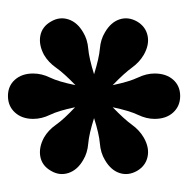

<svg xmlns="http://www.w3.org/2000/svg" viewBox="-15 -776 484 495"><g transform="rotate(-90 227.5 -528.0)"><path d="M392 -500Q418 -485 425.5 -462.5Q433 -440 420 -417Q407 -395 383.5 -390Q360 -385 334 -400Q315 -411 301 -430.5Q287 -450 256 -480Q265 -437 275.5 -415Q286 -393 286 -372Q286 -342 270 -324Q254 -306 228 -306Q202 -306 185.5 -324Q169 -342 169 -372Q169 -393 179.5 -415Q190 -437 199 -480Q168 -450 154 -430.5Q140 -411 121 -400Q95 -385 71.5 -390Q48 -395 35 -417Q22 -440 29.5 -462.5Q37 -485 63 -500Q81 -511 105.5 -513Q130 -515 171 -528Q130 -541 105.5 -543Q81 -545 63 -556Q37 -571 29.5 -594Q22 -617 35 -639Q48 -662 71.5 -666.5Q95 -671 121 -657Q140 -646 154 -626Q168 -606 199 -577Q190 -620 179.5 -641.5Q169 -663 169 -685Q169 -714 185.5 -732Q202 -750 228 -750Q254 -750 270 -732Q286 -714 286 -685Q286 -663 275.5 -641.5Q265 -620 256 -576Q287 -606 301 -626Q315 -646 334 -657Q360 -671 383.5 -666.5Q407 -662 420 -639Q433 -617 425.5 -594Q418 -571 392 -556Q374 -545 350 -543Q326 -541 284 -528Q326 -515 350 -513Q374 -511 392 -500Z"/></g></svg>

Font: Livvic
Style: Bold
Weight: 700
Designer: Jacques Le Bailly, Baron von Fonthausen
Version: Version 1.001; ttfautohint (v1.8.2)